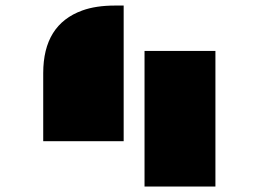

<svg xmlns="http://www.w3.org/2000/svg" viewBox="-20 -685 955 705"><path d="M138.7 -416.5Q138.7 -594.7 282.2 -646.5Q332 -664.6 402.3 -664.6H434.1V-166.5H138.7ZM510.7 -498H771V0H510.7Z"/></svg>

Font: Plaster
Style: Regular
Weight: 400
Designer: Eben Sorkin
Foundry: Eben Sorkin
Version: Version 1.007